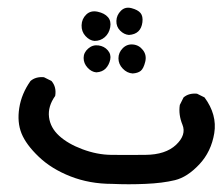

<svg xmlns="http://www.w3.org/2000/svg" viewBox="-20 -306 581 501"><path d="M272.5 173.8Q213.9 173.8 164.1 154.3Q114.3 134.8 81.1 103Q47.9 71.3 36.1 42Q24.4 12.7 30.3 -24.4Q36.1 -61.5 59.6 -94.7Q73.2 -106.4 94.7 -104.5L114.3 -94.7Q127.9 -79.1 124 -55.7Q104.5 -28.3 107.9 -0.5Q111.3 27.3 134.3 48.3Q157.2 69.3 195.3 83.5Q233.4 97.7 270 98.1Q306.6 98.6 359.4 98.1Q412.1 97.7 439.5 71.8Q466.8 45.9 456.1 19.5Q445.3 -6.8 449.2 -32.2L459 -51.8Q472.7 -63.5 494.1 -61.5L513.7 -51.8Q546.9 -6.8 539.1 41.5Q531.2 89.8 500 123Q468.8 156.2 436.5 164.1Q404.3 171.9 359.9 173.8Q315.4 175.8 272.5 173.8ZM231.4 -117.2Q218.8 -118.2 208.5 -129.4Q198.2 -140.6 198.2 -154.8Q198.2 -168.9 210 -179.2Q221.7 -189.5 236.8 -187.5Q252 -185.5 261.2 -174.8Q270.5 -164.1 267.6 -150.4Q264.6 -136.7 255.9 -127.4Q247.1 -118.2 231.4 -117.2ZM326.2 -114.3Q311.5 -115.2 300.3 -127Q289.1 -138.7 289.1 -153.8Q289.1 -168.9 300.3 -180.2Q311.5 -191.4 327.1 -189.9Q342.8 -188.5 353 -175.3Q363.3 -162.1 358.9 -144.5Q354.5 -127 347.2 -121.1Q339.8 -115.2 326.2 -114.3ZM226.6 -199.2Q213.9 -200.2 203.1 -211.9Q192.4 -223.6 192.9 -240.2Q193.4 -256.8 205.1 -268.1Q216.8 -279.3 234.9 -275.4Q252.9 -271.5 261.7 -261.2Q270.5 -251 267.6 -234.9Q264.6 -218.8 253.4 -209Q242.2 -199.2 226.6 -199.2ZM316.4 -214.8Q303.7 -215.8 293.5 -226.1Q283.2 -236.3 283.7 -251.5Q284.2 -266.6 295.4 -277.8Q306.6 -289.1 323.2 -284.7Q339.8 -280.3 346.7 -272Q353.5 -263.7 351.6 -248Q349.6 -232.4 340.8 -224.1Q332 -215.8 316.4 -214.8Z"/></svg>

Font: NaikaiFont
Style: Regular
Weight: 400
Version: Version 1.67